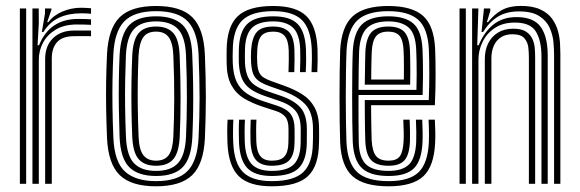

<svg xmlns="http://www.w3.org/2000/svg" viewBox="-20 -629 1983 657"><path d="M91 0V-600H112.5L112.8 -548L108.5 -474H113.5Q132.2 -520 165.8 -542.1Q199.2 -564.2 247 -564.2Q259.2 -564.2 272.1 -563.9Q285 -563.5 291.5 -562.8V-544Q284.2 -544.5 270.1 -544.9Q256 -545.2 243 -545.2Q200 -545.2 170.9 -527.8Q141.8 -510.2 127.2 -482.8Q112.8 -455.2 112.8 -425.2V0ZM48 0V-600H69.5V0ZM134.5 0V-427Q134.5 -472.2 161.5 -498.4Q188.5 -524.5 233.5 -524.5Q248.2 -524.5 263.1 -524.5Q278 -524.5 291.5 -524.5V-505.2Q278.2 -505.5 262.8 -505.4Q247.2 -505.2 233.5 -505.2Q194 -505.2 175.6 -485.1Q157.2 -465 157.2 -429V0ZM123.2 -519.5 134 -583V-600H155.8L156 -595.8L141.5 -553.2H145.5Q162.8 -576.5 193.5 -589.5Q224.2 -602.5 256.8 -602.5Q264.2 -602.5 273.2 -602Q282.2 -601.5 291.5 -600.8V-581.8Q283.8 -582.8 275.5 -583.1Q267.2 -583.5 258 -583.5Q215.2 -583.5 182.8 -568.8Q150.2 -554 128.5 -519.5Z M514 8.5Q428.8 8.5 389.5 -30Q350.2 -68.5 346.2 -156.5Q344 -210.2 343.2 -257.8Q342.5 -305.2 343.2 -351Q344 -396.8 346.2 -444.2Q350.8 -532 389.8 -570.2Q428.8 -608.5 514 -608.5Q600 -608.5 638.5 -569.6Q677 -530.8 681 -443.8Q684.5 -362.5 684.4 -294.5Q684.2 -226.5 681.2 -156.2Q676.8 -67.5 637.4 -29.5Q598 8.5 514 8.5ZM514 -9.2Q587.5 -9.2 621.5 -43.5Q655.5 -77.8 659.5 -157.2Q662.8 -227 662.9 -293.2Q663 -359.5 659.5 -442.8Q656 -520.2 622.9 -555.5Q589.8 -590.8 514 -590.8Q439.2 -590.8 405.4 -556Q371.5 -521.2 367.8 -442Q365.8 -399.8 365 -355.5Q364.2 -311.2 364.9 -262.2Q365.5 -213.2 368 -156.5Q371.8 -74.5 407.8 -41.9Q443.8 -9.2 514 -9.2ZM514 -26.8Q452.8 -26.8 422.6 -56.6Q392.5 -86.5 389.2 -159.5Q387.5 -206.5 386.8 -254.1Q386 -301.8 386.6 -348.8Q387.2 -395.8 389.2 -440.2Q392.8 -511.2 421.5 -542.2Q450.2 -573.2 514 -573.2Q574.2 -573.2 604.5 -544Q634.8 -514.8 637.8 -443Q640 -390.2 640.8 -342.8Q641.5 -295.2 640.9 -250.2Q640.2 -205.2 638.2 -160.2Q634.8 -87.8 605.5 -57.2Q576.2 -26.8 514 -26.8ZM514 -44.2Q565 -44.2 589.2 -70.9Q613.5 -97.5 616.5 -160.8Q619.2 -219.5 619.5 -289.8Q619.8 -360 616.5 -439.8Q613.8 -503.5 589 -529.6Q564.2 -555.8 514 -555.8Q462.8 -555.8 438.4 -529.2Q414 -502.8 410.8 -439.5Q409.2 -400.8 408.4 -356.5Q407.5 -312.2 408.1 -263.1Q408.8 -214 411 -160.2Q413.8 -95.8 439 -70Q464.2 -44.2 514 -44.2ZM514 -61.8Q474.8 -61.8 454.9 -84Q435 -106.2 432.5 -161Q430.5 -210.2 429.9 -256.1Q429.2 -302 429.9 -347.1Q430.5 -392.2 432.5 -438.5Q435 -492.2 454.1 -515.2Q473.2 -538.2 514 -538.2Q552.5 -538.2 572.5 -516.5Q592.5 -494.8 594.8 -439.2Q597.8 -365.5 597.9 -296Q598 -226.5 595 -161.8Q592.5 -107.5 573.2 -84.6Q554 -61.8 514 -61.8ZM514 -79.2Q544.2 -79.2 557.9 -99.2Q571.5 -119.2 573.2 -162.8Q576 -223.8 576.2 -290.6Q576.5 -357.5 573.2 -438.2Q571.5 -482 557.5 -501.4Q543.5 -520.8 514 -520.8Q483.2 -520.8 469.8 -500.8Q456.2 -480.8 454 -437.5Q452.2 -392.5 451.5 -349.2Q450.8 -306 451.5 -260.4Q452.2 -214.8 454.2 -161.8Q456 -116.8 470.6 -98Q485.2 -79.2 514 -79.2Z M910.2 8.5Q832.2 8.5 796.9 -26.2Q761.5 -61 758.2 -141.2Q757.5 -160.2 757.5 -181.2Q757.5 -202.2 758.8 -219.5H778.5Q777.5 -203.2 777.4 -182Q777.2 -160.8 778 -142.2Q780.8 -71 811.6 -40.1Q842.5 -9.2 910.2 -9.2Q985.2 -9.2 1017.4 -39.6Q1049.5 -70 1050.5 -138.5Q1051 -147.2 1051 -155.1Q1051 -163 1051 -171.1Q1051 -179.2 1051 -187.8Q1051 -245 1023.5 -273.1Q996 -301.2 945.2 -319L902.2 -334.2Q877.5 -343 864.5 -352.8Q851.5 -362.5 846.1 -376.9Q840.8 -391.2 839.2 -413.8Q838.5 -423.5 838.6 -434.1Q838.8 -444.8 839.2 -456.2Q842 -500 858.4 -519.1Q874.8 -538.2 915 -538.2Q949.5 -538.2 967.8 -520.8Q986 -503.2 987.5 -457.2Q988 -445 987.9 -425Q987.8 -405 987 -382.2H967.2Q968 -404 968.2 -423Q968.5 -442 968 -456.2Q966.8 -491 954.1 -505.9Q941.5 -520.8 915 -520.8Q886 -520.8 873.9 -505.8Q861.8 -490.8 860.2 -456.2Q859.8 -444.5 859.6 -434.9Q859.5 -425.2 860.2 -413.8Q861.5 -392.8 866.9 -381.2Q872.2 -369.8 882.6 -363.5Q893 -357.2 908.2 -351.5L950.2 -336.5Q985.8 -324 1013.1 -307Q1040.5 -290 1056.1 -262Q1071.8 -234 1071.8 -187.8Q1071.8 -179 1071.9 -171Q1072 -163 1071.9 -155.1Q1071.8 -147.2 1071.5 -138.5Q1070.5 -61.2 1033.9 -26.4Q997.2 8.5 910.2 8.5ZM910.2 -26.8Q851.8 -26.8 826 -54.2Q800.2 -81.8 797.8 -143Q797.2 -160.2 797.1 -180.1Q797 -200 798.2 -219.5H818.2Q817 -200 817 -179.6Q817 -159.2 817.5 -144Q819.5 -90.8 841.1 -67.5Q862.8 -44.2 910.2 -44.2Q963.8 -44.2 985.8 -67Q1007.8 -89.8 1008.8 -138.8Q1009 -152 1009 -163.4Q1009 -174.8 1009 -187.8Q1009 -228.5 991.1 -249.9Q973.2 -271.2 935 -284L890 -299.2Q857.2 -310.2 837.5 -324Q817.8 -337.8 808.4 -359Q799 -380.2 797.2 -413.8Q797 -426 797.1 -435.9Q797.2 -445.8 797.2 -456.2Q798 -518.2 824.9 -545.8Q851.8 -573.2 915 -573.2Q972.5 -573.2 998.5 -546.9Q1024.5 -520.5 1027 -459.5Q1027.5 -443.8 1027.5 -425Q1027.5 -406.2 1026.2 -382.2H1006.5Q1007.5 -406.2 1007.6 -424.5Q1007.8 -442.8 1007.2 -459.2Q1005.2 -513.2 982.4 -534.5Q959.5 -555.8 915 -555.8Q863.2 -555.8 841 -532.4Q818.8 -509 818.2 -456.2Q818.2 -445.2 818 -435.5Q817.8 -425.8 818.2 -413.8Q820 -384.5 828 -366.5Q836 -348.5 852.6 -337.1Q869.2 -325.8 896 -316.5L940 -301.5Q986.2 -285.8 1008.1 -261Q1030 -236.2 1030 -187.8Q1030 -174.8 1030 -163.1Q1030 -151.5 1029.8 -138.8Q1028.8 -79.8 1001.6 -53.2Q974.5 -26.8 910.2 -26.8ZM910.2 -61.8Q873.8 -61.8 856.4 -80.9Q839 -100 837.2 -145Q836.8 -160.2 836.8 -180Q836.8 -199.8 837.8 -219.5H857.5Q856.5 -202 856.5 -182.5Q856.5 -163 857 -146.5Q858.2 -110.5 870.8 -94.9Q883.2 -79.2 910.2 -79.2Q941 -79.2 953.5 -93.8Q966 -108.2 966.8 -139Q967.2 -152 967.2 -163.4Q967.2 -174.8 967.2 -187.8Q967.2 -216.5 956.1 -229.5Q945 -242.5 924.5 -249L877.8 -264.2Q842 -276 814.6 -292.6Q787.2 -309.2 771.6 -337.9Q756 -366.5 755.5 -413.5Q755.2 -426.8 755.4 -437.2Q755.5 -447.8 755.5 -456.5Q756 -537.2 792.8 -572.9Q829.5 -608.5 915 -608.5Q992.8 -608.5 1028 -574.4Q1063.2 -540.2 1066.5 -461.2Q1067 -443.8 1066.9 -422.8Q1066.8 -401.8 1065.8 -382.2H1046Q1047 -399.8 1047.2 -421.1Q1047.5 -442.5 1046.8 -460Q1043.8 -530.2 1013.1 -560.5Q982.5 -590.8 915 -590.8Q840.8 -590.8 808.9 -559.2Q777 -527.8 776.5 -456.5Q776.2 -445.2 776.1 -435.5Q776 -425.8 776.5 -413.5Q778 -374.5 789.6 -349.6Q801.2 -324.8 824.5 -309.1Q847.8 -293.5 883.8 -281.8L929.8 -266.8Q963 -255.5 975.5 -237.4Q988 -219.2 988 -187.8Q988 -180 988.1 -172.1Q988.2 -164.2 988.1 -156.1Q988 -148 987.8 -138.8Q987 -98.5 969.4 -80.1Q951.8 -61.8 910.2 -61.8Z M1309.8 8.5Q1225.2 8.5 1186.5 -25.9Q1147.8 -60.2 1144 -141Q1143 -169 1142.4 -210.6Q1141.8 -252.2 1141.8 -298.1Q1141.8 -344 1142.4 -386Q1143 -428 1144 -457Q1148.5 -539 1187.5 -573.8Q1226.5 -608.5 1308.5 -608.5Q1389.8 -608.5 1427.6 -574.8Q1465.5 -541 1469 -461Q1469.8 -444 1470.1 -422.2Q1470.5 -400.5 1470.5 -375.5Q1470.5 -350.5 1470 -323.5Q1469.5 -296.5 1468 -269H1249.8Q1250 -246.8 1250.2 -224.8Q1250.5 -202.8 1250.9 -183.4Q1251.2 -164 1251.8 -149.2Q1253.8 -111.8 1266.5 -95.5Q1279.2 -79.2 1309.8 -79.2Q1336.8 -79.2 1348 -94.1Q1359.2 -109 1361 -146.2Q1361.8 -158 1361.5 -176.9Q1361.2 -195.8 1360 -219.5H1381.8Q1382.8 -195.8 1383 -176.9Q1383.2 -158 1382.8 -145.2Q1380.8 -99.2 1364.1 -80.5Q1347.5 -61.8 1309.8 -61.8Q1268.2 -61.8 1250 -81.1Q1231.8 -100.5 1230 -147Q1229.5 -163.8 1229 -187Q1228.5 -210.2 1228.4 -236.1Q1228.2 -262 1228.2 -286.5H1447.2Q1448.2 -310.2 1448.6 -334.2Q1449 -358.2 1449 -381Q1449 -403.8 1448.6 -423.9Q1448.2 -444 1447.5 -460Q1444 -532 1411 -561.4Q1378 -590.8 1308.5 -590.8Q1236.2 -590.8 1203 -559.5Q1169.8 -528.2 1165.8 -455.8Q1164.5 -425.8 1163.9 -383.5Q1163.2 -341.2 1163.2 -296Q1163.2 -250.8 1163.9 -210.2Q1164.5 -169.8 1165.5 -143Q1169 -71.2 1202.1 -40.2Q1235.2 -9.2 1309.8 -9.2Q1381 -9.2 1412.5 -39.8Q1444 -70.2 1447.5 -142Q1448 -153 1448 -166Q1448 -179 1447.6 -192.6Q1447.2 -206.2 1446.5 -219.5H1468Q1469 -201.2 1469.5 -180.1Q1470 -159 1469 -141.2Q1465.5 -60.5 1428.8 -26Q1392 8.5 1309.8 8.5ZM1309.8 -26.8Q1247.2 -26.8 1218.8 -53.4Q1190.2 -80 1187 -143.8Q1186 -171.8 1185.5 -212.8Q1185 -253.8 1185 -299.1Q1185 -344.5 1185.5 -385.6Q1186 -426.8 1187.2 -454.2Q1190.8 -519 1219.1 -546.1Q1247.5 -573.2 1308.5 -573.2Q1366.8 -573.2 1394.9 -548Q1423 -522.8 1425.8 -459.5Q1426.8 -442.2 1427.1 -418Q1427.5 -393.8 1427.4 -364.8Q1427.2 -335.8 1426.2 -304H1206.8Q1206.5 -256.8 1206.8 -220.5Q1207 -184.2 1207.5 -145.5Q1208.2 -91 1231.5 -67.6Q1254.8 -44.2 1309.8 -44.2Q1356.2 -44.2 1378.9 -65.6Q1401.5 -87 1404.2 -143.2Q1404.8 -158.8 1404.5 -178.1Q1404.2 -197.5 1403.2 -219.5H1424.8Q1425.8 -199.2 1426.1 -179.6Q1426.5 -160 1425.8 -142.8Q1423 -79.5 1396.5 -53.1Q1370 -26.8 1309.8 -26.8ZM1206.8 -321.5H1405Q1405.8 -349.5 1405.8 -375Q1405.8 -400.5 1405.4 -422Q1405 -443.5 1404.2 -459Q1401.8 -514.8 1377.8 -535.2Q1353.8 -555.8 1308.5 -555.8Q1259 -555.8 1235.4 -532.6Q1211.8 -509.5 1208.8 -453Q1208 -435 1207.5 -398.5Q1207 -362 1206.8 -321.5ZM1228.2 -339.2Q1228.5 -357 1228.8 -376.8Q1229 -396.5 1229.4 -415.9Q1229.8 -435.2 1230.2 -451.8Q1232.8 -499 1251 -518.6Q1269.2 -538.2 1308.5 -538.2Q1347 -538.2 1363.9 -519.5Q1380.8 -500.8 1382.8 -457Q1383.2 -445.8 1383.6 -427.5Q1384 -409.2 1384 -386.5Q1384 -363.8 1383.5 -339.2ZM1250.2 -356.8H1362Q1362.2 -377.2 1362.2 -396.6Q1362.2 -416 1361.9 -431.6Q1361.5 -447.2 1361 -456.2Q1359.5 -491.5 1347.4 -506.1Q1335.2 -520.8 1308.5 -520.8Q1279.8 -520.8 1266.8 -505Q1253.8 -489.2 1252 -450.8Q1251.5 -437.8 1251.1 -423.1Q1250.8 -408.5 1250.5 -392.1Q1250.2 -375.8 1250.2 -356.8Z M1876 0V-440.8Q1876 -459.8 1873.8 -485.1Q1871.5 -510.5 1860.6 -534.4Q1849.8 -558.2 1825.1 -574.1Q1800.5 -590 1755.5 -590Q1713 -590 1683.8 -572Q1654.5 -554 1633 -519.5H1627.8L1636 -600H1657.5L1657.8 -592L1646 -553.2H1650Q1671 -580.2 1697.2 -594.5Q1723.5 -608.8 1762.2 -608.8Q1803.2 -608.8 1829.1 -596.6Q1855 -584.5 1869.1 -565Q1883.2 -545.5 1889.2 -523.2Q1895.2 -501 1896.4 -480.1Q1897.5 -459.2 1897.5 -444.8V0ZM1552.5 0V-600H1574V0ZM1639 0V-427Q1639 -456.8 1650.2 -480.1Q1661.5 -503.5 1683.4 -517.1Q1705.2 -530.8 1736.5 -530.8Q1764.5 -530.8 1779.9 -520.8Q1795.2 -510.8 1802 -495.4Q1808.8 -480 1810 -463.2Q1811.2 -446.5 1811.2 -432.5V0H1789.8V-431.2Q1789.8 -447.2 1787.9 -466Q1786 -484.8 1774.2 -498.2Q1762.5 -511.8 1733.2 -511.8Q1710.2 -511.8 1694.1 -501.4Q1678 -491 1669.8 -472.5Q1661.5 -454 1661.5 -429V0ZM1595.5 0V-600H1617L1613 -474H1618Q1636.5 -519.8 1668.9 -545.4Q1701.2 -571 1749.2 -570.5Q1806 -570.2 1830.1 -537.1Q1854.2 -504 1854.2 -439.2V0H1832.8V-436.5Q1832.8 -489 1814.1 -520.4Q1795.5 -551.8 1741.5 -551.8Q1701 -551.8 1673.2 -533.2Q1645.5 -514.8 1631.4 -485.8Q1617.2 -456.8 1617.2 -425.2V0Z"/></svg>

Font: Big Shoulders Inline Display Thin
Style: Bold
Weight: 700
Version: Version 2.002